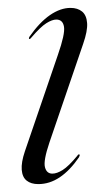

<svg xmlns="http://www.w3.org/2000/svg" viewBox="-20 -458 267 486"><path d="M112.5 -18.5Q98 -18.5 93.8 -34.8Q89.5 -51 105 -97L190.5 -347Q202 -380 200.5 -399.8Q199 -419.5 187.8 -428.8Q176.5 -438 158.5 -438Q133 -438 106.5 -419.8Q80 -401.5 54.5 -365Q53.5 -363 53.2 -361.8Q53 -360.5 53.5 -359.5Q55 -359 56.2 -359.8Q57.5 -360.5 59 -362.5Q82.5 -390 97.2 -399.2Q112 -408.5 122.5 -408.5Q139 -408.5 142 -390.2Q145 -372 126.5 -319L43 -75Q33.5 -47 35 -28.2Q36.5 -9.5 47.5 -0.8Q58.5 8 77 8Q105.5 8 131.2 -9.2Q157 -26.5 180 -60Q181.5 -63 181.8 -64.8Q182 -66.5 181 -67Q179.5 -67.5 178.2 -66.8Q177 -66 175.5 -63.5Q153.5 -37 138.8 -27.8Q124 -18.5 112.5 -18.5Z"/></svg>

Font: Fraunces 120pt Light
Style: Italic
Weight: 300
Italic angle: -16°
Version: Version 1.000;[b76b70a41]